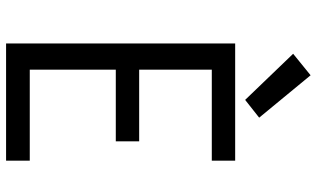

<svg xmlns="http://www.w3.org/2000/svg" viewBox="-220 -796 1017 616"><g transform="rotate(90 288.0 -488.5)"><path d="M120 0H496V-76H204V-352H434V-427H204V-660H496V-735H120ZM301 -767 358 -812 222 -977 153 -921Z"/></g></svg>

Font: Iosevka SS01 Extended
Style: Regular
Weight: 400
Width: 7
Monospace: yes
Designer: Belleve Invis
Foundry: Belleve Invis
Version: Version 3.4.7; ttfautohint (v1.8.3)